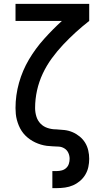

<svg xmlns="http://www.w3.org/2000/svg" viewBox="-20 -755 540 990"><path d="M273 215H250V127H273Q286 127 299 123.5Q312 120 321.5 111Q331 102 335 89.5Q339 77 339 64Q339 48 332.5 33.5Q326 19 312.5 10.5Q299 2 283.5 1Q268 0 252.5 -0.5Q237 -1 221.5 -3Q206 -5 191 -9.5Q176 -14 162 -20.5Q148 -27 135 -36Q122 -45 111 -56Q100 -67 91.5 -80Q83 -93 77 -107.5Q71 -122 67 -137Q63 -152 61.5 -167.5Q60 -183 60 -198Q60 -264 78 -328Q96 -392 129.5 -448.5Q163 -505 207 -554Q251 -603 299 -647H60V-735H440V-647Q404 -619 370 -588Q336 -557 305 -524Q274 -491 247 -454Q220 -417 200.5 -375.5Q181 -334 171 -289Q161 -244 161 -198Q161 -176 167.5 -154.5Q174 -133 189 -117.5Q204 -102 225.5 -95Q247 -88 269 -88H270Q291 -87 312.5 -84.5Q334 -82 354 -73.5Q374 -65 391 -51Q408 -37 419 -19Q430 -1 435 20.5Q440 42 440 64Q440 85 435.5 106Q431 127 420 145.5Q409 164 392.5 178Q376 192 356.5 200.5Q337 209 315.5 212Q294 215 273 215Z"/></svg>

Font: Iosevka Term Semibold
Style: Regular
Weight: 600
Monospace: yes
Designer: Belleve Invis
Foundry: Belleve Invis
Version: Version 31.4.0